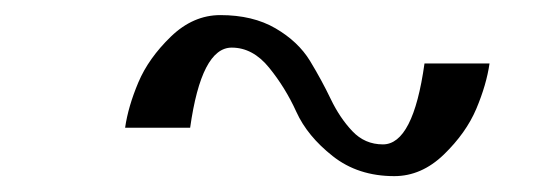

<svg xmlns="http://www.w3.org/2000/svg" viewBox="-20 -582 706 248"><path d="M612.3 -500Q608.4 -472.7 595.2 -441.4Q582 -410.2 553.2 -382.3Q524.4 -354.5 489.3 -354.5Q442.4 -354.5 409.7 -380.4Q377 -406.2 362.8 -437.5Q348.6 -468.8 327.6 -494.6Q306.6 -520.5 279.3 -520.5Q240.2 -520.5 225.6 -417H141.6Q145.5 -444.3 158.7 -475.6Q171.9 -506.8 200.7 -534.7Q229.5 -562.5 264.6 -562.5Q306.6 -562.5 335.9 -545.4Q365.2 -528.3 380.4 -503.4Q395.5 -478.5 407.2 -454.1Q418.9 -429.7 435.1 -412.6Q451.2 -395.5 474.6 -395.5Q513.7 -395.5 528.3 -500Z"/></svg>

Font: okolaks
Style: RegularItalic
Weight: 500
Italic angle: -8°
Version: Version 000.6.0